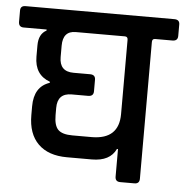

<svg xmlns="http://www.w3.org/2000/svg" viewBox="-72 -669 691 716"><g transform="rotate(5 274.0 -311.5)"><path d="M52 -439V-481Q52 -524 81 -539V-543H-5Q-24 -543 -24 -563V-605Q-24 -623 -5 -623H552Q572 -623 572 -605V-562Q572 -543 552 -543H487Q476 -543 476 -531V-19Q476 0 457 0H404Q385 0 385 -19V-122H381Q359 -75 291 -75H198Q128 -75 90 -112.5Q52 -150 52 -220V-253Q52 -327 110 -346V-350Q52 -371 52 -439ZM374 -543H190Q142 -543 142 -488V-445Q142 -391 195 -391H257Q277 -391 277 -372V-329Q277 -310 257 -310H195Q142 -310 142 -255V-228Q142 -189 157.5 -173.5Q173 -158 211 -158H285Q385 -159 385 -253V-531Q385 -543 374 -543Z"/></g></svg>

Font: Rajdhani Semibold
Style: Regular
Weight: 600
Designer: Satya Rajpurohit, Jyotish Sonowal
Foundry: Indian Type Foundry
Version: Version 1.200;PS 1.0;hotconv 1.0.78;makeotf.lib2.5.61930; tt